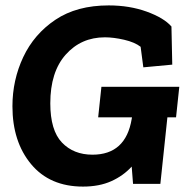

<svg xmlns="http://www.w3.org/2000/svg" viewBox="-20 -680 696 710"><path d="M631 -246H599L573 0H472L467 -64Q436 -30 391.5 -10Q347 10 287 10Q164 10 95 -73Q26 -156 26 -287Q26 -384 66 -469Q106 -554 185 -607Q264 -660 382 -660Q459 -660 522.5 -637Q586 -614 614 -582L617 -441L510 -431L500 -507Q478 -524 439 -533Q400 -542 368 -542Q280 -542 223 -478Q166 -414 166 -298Q166 -198 209 -153Q252 -108 322 -108Q445 -108 467 -240L468 -246H343L355 -359H643Z"/></svg>

Font: Zilla Slab
Style: Bold Italic
Weight: 700
Italic angle: -6°
Designer: Typotheque.com
Foundry: Typotheque type foundry
Version: Version 1.1; 2017; ttfautohint (v1.6)